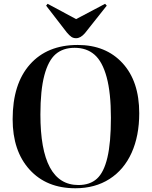

<svg xmlns="http://www.w3.org/2000/svg" viewBox="-20 -982 803 1016"><path d="M382.8 -779.8Q368.7 -779.8 358.2 -786.6Q347.7 -793.5 333 -811L224.1 -952.1L231.9 -961.9L382.8 -880.9L536.1 -961.9L544.9 -952.1L429.2 -806.2Q406.2 -779.8 382.8 -779.8ZM378.9 14.2Q226.1 14.2 136.5 -84.5Q46.9 -183.1 46.9 -351.1Q46.9 -538.1 138.4 -641.1Q230 -744.1 391.1 -744.1Q540 -744.1 628.4 -647.9Q716.8 -551.8 716.8 -382.8Q716.8 -263.2 676.5 -173.6Q636.2 -84 559.6 -34.9Q482.9 14.2 378.9 14.2ZM395 -2.9Q456.1 -2.9 492.9 -36.4Q529.8 -69.8 548.3 -148.2Q566.9 -226.6 566.9 -358.9Q566.9 -490.7 544.4 -573.5Q522 -656.2 480.2 -692.6Q438.5 -729 375 -729Q313.5 -729 274.4 -695.3Q235.4 -661.6 214.6 -583Q193.8 -504.4 193.8 -376Q193.8 -2.9 395 -2.9Z"/></svg>

Font: Display Semibold
Style: Regular
Weight: 600
Designer: Latin by Veronika Burian and Jose Scaglione. Greek by Irene Vlachou. Cyrillic by Vera Evstafieva.
Foundry: TypeTogether
Version: Version 3.002